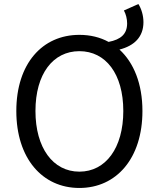

<svg xmlns="http://www.w3.org/2000/svg" viewBox="-20 -920 782 953"><path d="M374 -68C243 -68 156 -186 156 -369C156 -553 243 -666 374 -666C505 -666 592 -553 592 -369C592 -186 505 -68 374 -68ZM595 -868C605 -850 611 -826 611 -804C611 -752 581 -724 519 -712C477 -735 428 -747 374 -747C190 -747 61 -604 61 -369C61 -134 190 13 374 13C558 13 687 -134 687 -369C687 -504 644 -609 573 -674C647 -693 692 -737 692 -810C692 -843 682 -876 667 -900Z"/></svg>

Font: Kinto Sans
Style: Regular
Weight: 400
Designer: Authors: Ryoko NISHIZUKA  (kana & ideographs); Paul D. Hunt (Latin, Greek & Cyrillic); Wenlong ZHANG  (bopomofo); Sandol
Foundry: Adobe Systems Incorporated, ookami Inc.
Version: Version 0.001